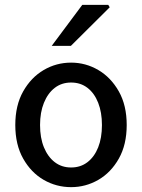

<svg xmlns="http://www.w3.org/2000/svg" viewBox="-20 -759 586 791"><path d="M273 12Q212 12 160 -18Q108 -48 75.5 -105.5Q43 -163 43 -244Q43 -325 75.5 -382.5Q108 -440 160 -470.5Q212 -501 273 -501Q333 -501 385 -470.5Q437 -440 469.5 -382.5Q502 -325 502 -244Q502 -163 469.5 -105.5Q437 -48 385 -18Q333 12 273 12ZM273 -69Q312 -69 340.5 -91Q369 -113 384.5 -152Q400 -191 400 -244Q400 -296 384.5 -335.5Q369 -375 340.5 -397Q312 -419 273 -419Q234 -419 205.5 -397Q177 -375 161 -335.5Q145 -296 145 -244Q145 -191 161 -152Q177 -113 205.5 -91Q234 -69 273 -69ZM193 -570 319 -739H426L432 -729L272 -570Z"/></svg>

Font: Source Sans 3 Medium
Style: Regular
Weight: 500
Designer: Paul D. Hunt
Foundry: Adobe
Version: Version 3.052;hotconv 1.1.0;makeotfexe 2.6.0